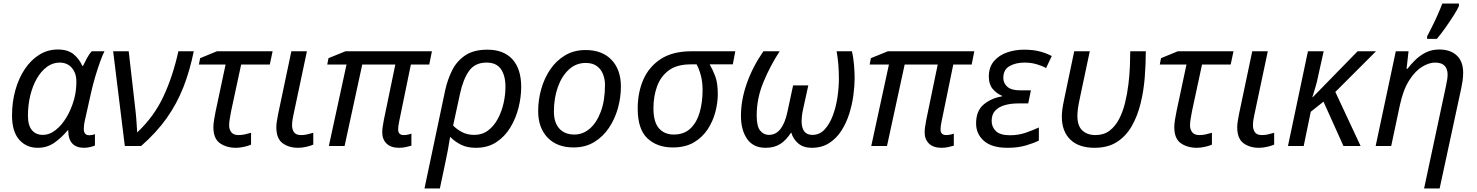

<svg xmlns="http://www.w3.org/2000/svg" viewBox="-20 -826 8352 1086"><path d="M193 10Q129 10 88.5 -36Q48 -82 48 -173Q48 -249 67 -316.5Q86 -384 120.5 -435.5Q155 -487 202.5 -516.5Q250 -546 307 -546Q364 -546 396.5 -519Q429 -492 445 -454H450Q458 -471 471 -495.5Q484 -520 499 -536H571Q560 -515 546.5 -477.5Q533 -440 519.5 -395Q506 -350 496 -306L461 -149Q457 -133 455.5 -119.5Q454 -106 454 -97Q454 -61 485 -61Q501 -61 517 -67V-3Q509 1 491 5.5Q473 10 456 10Q366 10 366 -89H363Q329 -48 288 -19Q247 10 193 10ZM223 -63Q259 -63 293.5 -89.5Q328 -116 355.5 -161.5Q383 -207 399 -264Q407 -293 409.5 -318.5Q412 -344 412 -365Q412 -412 386.5 -442Q361 -472 317 -472Q278 -472 245 -447.5Q212 -423 188 -381Q164 -339 151 -285Q138 -231 138 -172Q138 -117 160.5 -90Q183 -63 223 -63Z M686 0 620 -536H708L743 -230Q748 -190 751 -152.5Q754 -115 756 -77Q851 -166 904.5 -280.5Q958 -395 989 -536H1076Q1054 -427 1017.5 -333.5Q981 -240 923 -158Q865 -76 778 0Z M1315 10Q1261 10 1224 -16Q1187 -42 1187 -107Q1187 -124 1191 -149Q1195 -174 1200 -198L1256 -461H1105L1112 -497L1207 -536H1522L1506 -461H1344L1287 -196Q1283 -173 1279.5 -153Q1276 -133 1276 -117Q1276 -94 1288.5 -78Q1301 -62 1329 -62Q1346 -62 1363 -65.5Q1380 -69 1400 -75V-8Q1388 -2 1362.5 4Q1337 10 1315 10Z M1666 10Q1614 10 1578.5 -16Q1543 -42 1543 -107Q1543 -122 1546 -140.5Q1549 -159 1553 -180L1628 -536H1716L1640 -177Q1637 -164 1634.5 -148Q1632 -132 1632 -118Q1632 -94 1643 -78Q1654 -62 1683 -62Q1700 -62 1716 -65.5Q1732 -69 1752 -75V-8Q1739 -2 1714 4Q1689 10 1666 10Z M2237 10Q2191 10 2166.5 -14Q2142 -38 2142 -78Q2142 -101 2151 -147L2216 -461H2029L1929 0H1840L1940 -461H1831L1838 -497L1934 -536H2423L2408 -461H2304L2238 -140Q2235 -127 2233.5 -114.5Q2232 -102 2232 -94Q2232 -62 2264 -62Q2276 -62 2287.5 -64.5Q2299 -67 2307 -70V-2Q2293 2 2275 6Q2257 10 2237 10Z M2381 240 2498 -315Q2511 -375 2537 -427.5Q2563 -480 2611 -512.5Q2659 -545 2737 -545Q2829 -545 2878.5 -490.5Q2928 -436 2928 -334Q2928 -277 2913 -217Q2898 -157 2867 -105.5Q2836 -54 2787.5 -22Q2739 10 2672 10Q2623 10 2588.5 -7Q2554 -24 2526 -52Q2520 -13 2513.5 21.5Q2507 56 2498 98L2468 240ZM2663 -63Q2707 -63 2740 -87.5Q2773 -112 2795 -152.5Q2817 -193 2828 -241Q2839 -289 2839 -335Q2839 -398 2813.5 -435Q2788 -472 2732 -472Q2666 -472 2632.5 -424Q2599 -376 2582 -296L2543 -116Q2563 -95 2593 -79Q2623 -63 2663 -63Z M3224 8Q3131 8 3077.5 -47.5Q3024 -103 3024 -198Q3024 -260 3041 -321Q3058 -382 3091.5 -432Q3125 -482 3175.5 -512.5Q3226 -543 3292 -543Q3386 -543 3439 -487.5Q3492 -432 3492 -336Q3492 -275 3475 -214Q3458 -153 3424.5 -103Q3391 -53 3341 -22.5Q3291 8 3224 8ZM3229 -65Q3277 -65 3316 -98.5Q3355 -132 3378.5 -195Q3402 -258 3402 -346Q3402 -376 3391.5 -404.5Q3381 -433 3357 -451.5Q3333 -470 3293 -470Q3238 -470 3197.5 -432.5Q3157 -395 3135 -332.5Q3113 -270 3113 -195Q3113 -133 3143.5 -99Q3174 -65 3229 -65Z M3785 8Q3697 8 3642 -43.5Q3587 -95 3587 -212Q3587 -303 3619 -376Q3651 -449 3718 -492.5Q3785 -536 3891 -536H4139L4125 -462H3994Q4011 -433 4025.5 -395Q4040 -357 4040 -293Q4040 -246 4026.5 -193.5Q4013 -141 3983 -95Q3953 -49 3904.5 -20.5Q3856 8 3785 8ZM3791 -65Q3850 -65 3886 -100Q3922 -135 3938 -192Q3954 -249 3954 -316Q3954 -363 3944 -400Q3934 -437 3920 -462H3887Q3809 -462 3763 -428Q3717 -394 3696.5 -337.5Q3676 -281 3676 -214Q3676 -136 3707 -100.5Q3738 -65 3791 -65Z M4310 10Q4241 10 4206 -40Q4171 -90 4171 -171Q4171 -260 4204 -354Q4237 -448 4298 -536H4390Q4337 -455 4298.5 -362.5Q4260 -270 4260 -173Q4260 -111 4280 -87Q4300 -63 4329 -63Q4369 -63 4395 -97Q4421 -131 4434 -194L4466 -343H4552L4522 -206Q4518 -189 4516 -171Q4514 -153 4514 -142Q4514 -63 4575 -63Q4616 -63 4644.5 -94Q4673 -125 4691 -173.5Q4709 -222 4717 -277Q4725 -332 4725 -380Q4725 -467 4712 -536H4799Q4807 -500 4810.5 -459.5Q4814 -419 4814 -383Q4814 -340 4807 -287.5Q4800 -235 4783.5 -182.5Q4767 -130 4739 -86.5Q4711 -43 4669.5 -16.5Q4628 10 4571 10Q4525 10 4496 -14Q4467 -38 4455 -77Q4428 -34 4394 -12Q4360 10 4310 10Z M5305 10Q5259 10 5234.5 -14Q5210 -38 5210 -78Q5210 -101 5219 -147L5284 -461H5097L4997 0H4908L5008 -461H4899L4906 -497L5002 -536H5491L5476 -461H5372L5306 -140Q5303 -127 5301.5 -114.5Q5300 -102 5300 -94Q5300 -62 5332 -62Q5344 -62 5355.5 -64.5Q5367 -67 5375 -70V-2Q5361 2 5343 6Q5325 10 5305 10Z M5679 10Q5590 10 5545.5 -29Q5501 -68 5501 -128Q5501 -199 5544 -235Q5587 -271 5648 -281V-284Q5617 -297 5595 -323Q5573 -349 5573 -392Q5573 -446 5602 -480Q5631 -514 5676.5 -529.5Q5722 -545 5771 -545Q5822 -545 5859.5 -535.5Q5897 -526 5929 -509L5897 -441Q5876 -453 5844 -462.5Q5812 -472 5775 -472Q5725 -472 5690 -452Q5655 -432 5655 -385Q5655 -355 5678 -335Q5701 -315 5750 -315H5811L5796 -241H5739Q5698 -241 5664 -231.5Q5630 -222 5609.5 -200.5Q5589 -179 5589 -142Q5589 -108 5613 -84.5Q5637 -61 5693 -61Q5740 -61 5781 -75Q5822 -89 5856 -105V-31Q5829 -17 5783.5 -3.5Q5738 10 5679 10Z M6171 10Q6082 10 6034 -36.5Q5986 -83 5986 -166Q5986 -186 5989 -208.5Q5992 -231 6001 -273L6056 -536H6144L6089 -276Q6080 -234 6077 -211.5Q6074 -189 6074 -171Q6074 -114 6102 -88Q6130 -62 6177 -62Q6223 -62 6255.5 -86.5Q6288 -111 6309.5 -152Q6331 -193 6343.5 -244Q6356 -295 6362.5 -348.5Q6369 -402 6371 -451Q6373 -500 6373 -536H6461Q6461 -465 6455 -388.5Q6449 -312 6431.5 -241Q6414 -170 6382 -113.5Q6350 -57 6298.5 -23.5Q6247 10 6171 10Z M6750 10Q6696 10 6659 -16Q6622 -42 6622 -107Q6622 -124 6626 -149Q6630 -174 6635 -198L6691 -461H6540L6547 -497L6642 -536H6957L6941 -461H6779L6722 -196Q6718 -173 6714.5 -153Q6711 -133 6711 -117Q6711 -94 6723.5 -78Q6736 -62 6764 -62Q6781 -62 6798 -65.5Q6815 -69 6835 -75V-8Q6823 -2 6797.5 4Q6772 10 6750 10Z M7101 10Q7049 10 7013.5 -16Q6978 -42 6978 -107Q6978 -122 6981 -140.5Q6984 -159 6988 -180L7063 -536H7151L7075 -177Q7072 -164 7069.5 -148Q7067 -132 7067 -118Q7067 -94 7078 -78Q7089 -62 7118 -62Q7135 -62 7151 -65.5Q7167 -69 7187 -75V-8Q7174 -2 7149 4Q7124 10 7101 10Z M7265 0 7378 -536H7467L7437 -401Q7430 -364 7419.5 -330Q7409 -296 7403 -276H7405L7659 -536H7763L7533 -306L7676 0H7579L7466 -251L7394 -194L7354 0Z M8035 240 8158 -336Q8163 -359 8165.5 -375Q8168 -391 8168 -405Q8168 -436 8151 -454Q8134 -472 8097 -472Q8063 -472 8024 -448.5Q7985 -425 7951 -372Q7917 -319 7898 -231L7849 0H7761L7875 -536H7947L7936 -437H7941Q7960 -462 7985.5 -487Q8011 -512 8044.5 -529Q8078 -546 8121 -546Q8183 -546 8219.5 -512.5Q8256 -479 8256 -414Q8256 -391 8252.5 -367.5Q8249 -344 8245 -326L8123 240ZM8052 -606V-620Q8065 -645 8081.5 -678Q8098 -711 8113 -745Q8128 -779 8138 -806H8232V-792Q8224 -773 8202.5 -739Q8181 -705 8155.5 -669Q8130 -633 8107 -606Z"/></svg>

Font: Noto Sans IKEA
Style: Italic
Weight: 400
Italic angle: -12°
Designer: Monotype Design Team
Foundry: Monotype Imaging Inc.
Version: Version 2.001